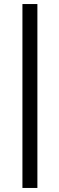

<svg xmlns="http://www.w3.org/2000/svg" viewBox="-20 -740 294 950"><path d="M91 -720H165V190H91Z"/></svg>

Font: Fixel Italic Variable Display Thin
Style: Italic
Weight: 100
Italic angle: -10°
Designer: AlfaBravo + MacPaw
Foundry: Kyrylo Tkachov, Marchela Mozhyna, Serhii Makarenko, Maria Weinstein, Zakhar Kryvoshyya
Version: Version 1.210;Glyphs 3.2 (3217)